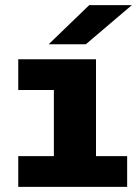

<svg xmlns="http://www.w3.org/2000/svg" viewBox="-20 -732 540 752"><path d="M51.5 0V-120.5H191V-379.5H51.5V-500H356V-120.5H478V0ZM316 -558.5H170.5L329.5 -712H496.5Z"/></svg>

Font: Trispace
Style: Bold
Weight: 700
Designer: Tyler Finck
Foundry: Etcetera Type Company
Version: Version 1.210; ttfautohint (v1.8.3)